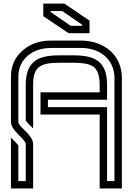

<svg xmlns="http://www.w3.org/2000/svg" viewBox="-20 -1062 748 1082"><path d="M125 -250V-41.7H83.3V-242.7C83.3 -242.7 83.3 -243.8 82.3 -243.8C79.2 -247.9 71.9 -256.2 60.4 -267.7L41.7 -286.5V0H166.7V-250C166.7 -302.5 83.3 -346.2 83.3 -375V-628.1C83.3 -728.5 161.5 -791.7 267.7 -791.7H437.5C543.7 -791.7 622.9 -727.7 625 -626V-41.7H583.3V-458.3H250V-500H583.3V-585.4C583.3 -717.1 512.8 -750 395.8 -750H312.5C198.8 -750 127.2 -719.9 125 -587.5V-382.3C147.9 -353.7 159.4 -347.2 166.7 -337.5V-585.4C166.7 -682 203.8 -708.3 312.5 -708.3H395.8C449 -708.3 485.4 -701 506.3 -686.5C530.2 -668.8 541.7 -634.4 541.7 -583.3V-541.7H208.3V-416.7H541.7V0H666.7V-624C666.7 -749.6 570 -831.1 439.6 -833.3H267.7C207.3 -833.3 155.2 -816.7 113.5 -782.3C65.6 -744.8 41.7 -692.7 41.7 -628.1V-375C41.7 -323.6 125 -278.1 125 -250ZM224 -970.8 366.7 -875H484.4V-945.8L342.7 -1041.7H224ZM442.7 -916.7H378.1L265.6 -993.8V-1000H330.2L442.7 -922.9Z"/></svg>

Font: Sportrop
Style: Regular
Weight: 500
Version: Version 0.9